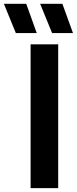

<svg xmlns="http://www.w3.org/2000/svg" viewBox="-101 -968 396 988"><path d="M56.5 0V-740H198.5V0ZM167 -798 105.5 -948.5H220L274.5 -798ZM-19.5 -798 -81 -948.5H34L88 -798Z"/></svg>

Font: Encode Sans Condensed
Style: Bold
Weight: 700
Width: 3
Designer: Multiple Designers
Foundry: Impallari Type
Version: Version 3.000; ttfautohint (v1.8.3) -l 8 -r 50 -G 200 -x 14 